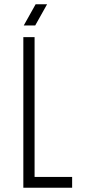

<svg xmlns="http://www.w3.org/2000/svg" viewBox="-20 -885 430 905"><path d="M320 0V-51H143V-710H90V0ZM92 -765H146L202 -865H148Z"/></svg>

Font: Grotesk 01 Extrafine
Style: Bold
Weight: 400
Designer: Frank Adebiaye, contributions by Jérémy Landes, Ariel Martín Pérez
Foundry: Velvetyne Type Foundry
Version: Version 3.000;Glyphs 3.1.2 (3150)